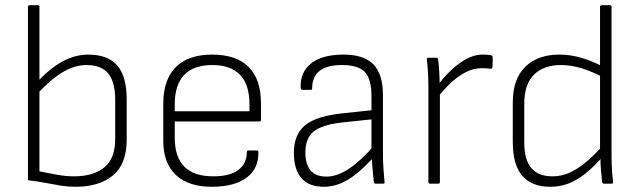

<svg xmlns="http://www.w3.org/2000/svg" viewBox="-20 -703 2448 735"><path d="M269 12Q240 12 212 7.5Q184 3 153.5 -3Q123 -9 87 -13V-677Q87 -683 93 -683H125Q131 -683 131 -677V-47Q166 -40 199 -34Q232 -28 264 -28Q337 -28 379 -62Q421 -96 421 -171V-320Q421 -389 394.5 -421.5Q368 -454 311 -454Q267 -454 222 -428Q177 -402 121 -342L122 -389Q173 -443 220.5 -468.5Q268 -494 318 -494Q393 -494 429 -452Q465 -410 465 -323V-168Q465 -75 412.5 -31.5Q360 12 269 12Z M795 12Q703 13 654 -32.5Q605 -78 605 -164V-305Q605 -398 653 -446Q701 -494 792 -494Q885 -494 932 -446.5Q979 -399 979 -308V-244Q979 -238 973 -238H649V-176Q649 -102 685.5 -65Q722 -28 797 -28Q860 -28 892.5 -52.5Q925 -77 925 -121Q925 -127 931 -127H963Q969 -127 969 -122Q971 -59 925.5 -24Q880 11 795 12ZM649 -277H935V-304Q935 -379 899 -416.5Q863 -454 793 -454Q721 -454 685 -416Q649 -378 649 -304Z M1417 0Q1414 0 1412.5 -2.5Q1411 -5 1411 -7Q1409 -26 1406.5 -52.5Q1404 -79 1403 -105L1402 -125V-336Q1402 -400 1377 -427Q1352 -454 1289 -454Q1175 -454 1175 -365Q1175 -359 1170 -359H1137Q1131 -359 1131 -369Q1129 -426 1170 -459.5Q1211 -493 1291 -494Q1371 -495 1408.5 -457.5Q1446 -420 1446 -338V-114Q1446 -83 1448 -56.5Q1450 -30 1452 -6Q1454 0 1447 0ZM1220 12Q1162 12 1133.5 -21.5Q1105 -55 1105 -117Q1105 -164 1123.5 -195Q1142 -226 1182.5 -244Q1223 -262 1289 -269L1412 -282V-247L1288 -234Q1211 -225 1180 -199Q1149 -173 1149 -120Q1149 -75 1168.5 -51Q1188 -27 1230 -27Q1271 -27 1316.5 -57.5Q1362 -88 1416 -150V-107Q1377 -64 1344.5 -38Q1312 -12 1281.5 0Q1251 12 1220 12Z M1626 0Q1620 0 1620 -6V-368Q1620 -397 1618.5 -423Q1617 -449 1614 -476Q1614 -482 1620 -482H1651Q1656 -482 1657 -476Q1660 -454 1661.5 -428.5Q1663 -403 1663 -379L1664 -351V-6Q1664 0 1658 0ZM1654 -328V-374Q1675 -403 1702.5 -430Q1730 -457 1762 -475.5Q1794 -494 1829 -494Q1850 -494 1861 -491Q1865 -490 1866 -484Q1866 -475 1866 -464.5Q1866 -454 1865 -446Q1864 -438 1855 -440Q1850 -441 1842.5 -441.5Q1835 -442 1824 -442Q1792 -442 1761.5 -426Q1731 -410 1704 -384Q1677 -358 1654 -328Z M2086 12Q2015 12 1979 -30.5Q1943 -73 1943 -159V-310Q1943 -401 1991 -447.5Q2039 -494 2121 -494Q2165 -494 2208 -481Q2251 -468 2287 -448L2289 -407Q2247 -429 2207 -441.5Q2167 -454 2127 -454Q2062 -454 2024.5 -417.5Q1987 -381 1987 -306V-157Q1987 -91 2014 -59.5Q2041 -28 2095 -28Q2129 -28 2159.5 -41.5Q2190 -55 2221.5 -81Q2253 -107 2288 -146L2286 -102Q2252 -63 2219.5 -37.5Q2187 -12 2155 0Q2123 12 2086 12ZM2292 0Q2286 0 2285 -6Q2283 -29 2280.5 -53.5Q2278 -78 2279 -101L2277 -124V-677Q2277 -683 2283 -683H2315Q2321 -683 2321 -677V-111Q2321 -95 2321.5 -76Q2322 -57 2323.5 -39.5Q2325 -22 2327 -7Q2329 0 2321 0Z"/></svg>

Font: Sofia Sans ExtraLight
Style: Regular
Weight: 250
Version: Version 4.100-B